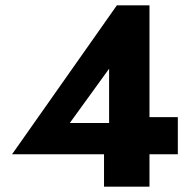

<svg xmlns="http://www.w3.org/2000/svg" viewBox="-20 -709 723 718"><path d="M25 -132H645V-271H507L491 -249H241L388 -452V-192L369 -182V-11H539V-689H417Z"/></svg>

Font: SpinnyJost
Style: Bold
Weight: 700
Version: Version 3.710